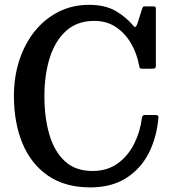

<svg xmlns="http://www.w3.org/2000/svg" viewBox="-20 -782 728 813"><path d="M39 -375Q39 -458.5 62.5 -529Q86 -599.5 128.8 -651.8Q171.5 -704 229.5 -732.8Q287.5 -761.5 356.5 -761.5Q426 -761.5 470.8 -735Q515.5 -708.5 544 -673.5Q550.5 -666 553.8 -668Q557 -670 561.5 -681L582 -745.5Q584 -751 585.5 -753Q587 -755 595 -755H628Q636 -755 638 -752.8Q640 -750.5 640 -743V-505Q640 -496 637 -493.5Q634 -491 624.5 -491H583.5Q572.5 -491 571.5 -494.5Q570.5 -498 568.5 -506.5Q560 -554.5 535.5 -597.2Q511 -640 471.8 -666.8Q432.5 -693.5 379 -693.5Q307 -693.5 260.2 -651.5Q213.5 -609.5 190.8 -537.5Q168 -465.5 168 -375Q168 -284.5 188.8 -213Q209.5 -141.5 254.2 -99.8Q299 -58 371.5 -58Q434.5 -58 478.8 -90.2Q523 -122.5 548.5 -174Q574 -225.5 581 -283.5Q582.5 -295 594.5 -295H638Q652 -295 651 -285.5Q644 -200.5 609.8 -133.5Q575.5 -66.5 513.5 -27.5Q451.5 11.5 362.5 11.5Q255.5 11.5 183.5 -38Q111.5 -87.5 75.2 -174.8Q39 -262 39 -375Z"/></svg>

Font: Besley* Narrow Medium
Style: Regular
Weight: 500
Width: 4
Designer: Owen Earl
Foundry: indestructible type*
Version: Version 3.000; ttfautohint (v1.8.3)